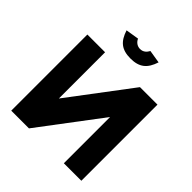

<svg xmlns="http://www.w3.org/2000/svg" viewBox="-230 -1035 1195 1195"><g transform="rotate(45 367.5 -437.5)"><path d="M676 -670H522L215 -263V-670H59V0H215L522 -407V0H676ZM213 -861 300 -875C309 -854 329 -838 354 -838C383 -838 399 -856 409 -875L495 -861C471 -787 432 -754 354 -754C275 -754 237 -787 213 -861Z"/></g></svg>

Font: LT Wave Alt Black
Style: Regular
Weight: 900
Designer: Daniel Lyons
Version: Version 2.5 (Glyphs App)